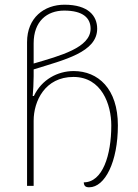

<svg xmlns="http://www.w3.org/2000/svg" viewBox="-20 -790 586 816"><path d="M359 6C426 6 481 -102 481 -257C481 -413 397 -488 293 -488C225 -488 157 -452 124 -382H119C121 -403 123 -440 123 -466V-495C254 -536 393 -568 393 -668C393 -722 356 -770 254 -770C168 -770 95 -715 95 -611V0H123V-277C123 -360 171 -463 292 -463C412 -463 453 -346 453 -257C453 -130 416 -15 336 -15C337 0 343 6 359 6ZM123 -520V-606C123 -699 179 -745 253 -745C332 -745 365 -714 365 -668C365 -587 235 -553 123 -520Z"/></svg>

Font: Noto Serif Georgian Thin
Style: Regular
Weight: 100
Designer: Monotype Design Team, Akaki Razmadze
Foundry: Google LLC
Version: Version 2.003